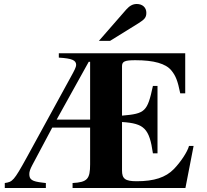

<svg xmlns="http://www.w3.org/2000/svg" viewBox="-20 -943 1040 963"><path d="M432 -343H264L425 -633H432ZM951 -211H928C920 -181 886 -130 852 -95C811 -53 753 -34 666 -34C608 -34 592 -46 592 -88V-331C704 -324 729 -298 747 -174H770V-512H747C719 -383 709 -373 592 -363V-611C592 -635 606 -641 659 -641C752 -641 812 -624 840 -589C861 -563 871 -539 884 -475H909V-676H275V-654C341 -650 362 -641 362 -617C362 -607 353 -589 334 -555L114 -153C49 -35 43 -31 4 -25V0H210V-25L193 -27C141 -33 127 -42 127 -70C127 -82 131 -94 142 -115L242 -303H432V-119C432 -45 418 -29 344 -25V0H910ZM476 -738H532L674 -826C706 -846 714 -856 714 -879C714 -905 695 -923 666 -923C646 -923 630 -914 613 -895Z"/></svg>

Font: XITS Math
Style: Bold
Weight: 700
Designer: MicroPress Inc., with final additions and corrections provided by Coen Hoffman, Elsevier (retired)
Version: Version 1.302